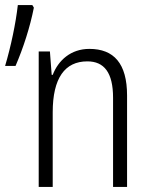

<svg xmlns="http://www.w3.org/2000/svg" viewBox="-20 -734 590 754"><path d="M107 -714H50C42 -643 23 -552 0 -475H41C72 -547 98 -628 113 -704ZM331 -542C258 -542 209 -497 187 -440H183L176 -532H132V0H187V-293C187 -428 235 -493 323 -493C389 -493 424 -449 424 -350V0H479V-359C479 -485 427 -542 331 -542Z"/></svg>

Font: Noto Sans Display SemiCondensed Light
Style: Regular
Weight: 300
Width: 4
Designer: Monotype Design Team
Foundry: Monotype Imaging Inc.
Version: Version 1.900